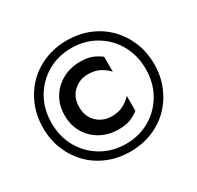

<svg xmlns="http://www.w3.org/2000/svg" viewBox="-154 -889 1107 1078"><g transform="rotate(-30 400.0 -350.0)"><path d="M40 -350Q40 -272 67.5 -206Q95 -140 143.5 -91.5Q192 -43 258 -16.5Q324 10 400 10Q477 10 542.5 -16.5Q608 -43 656.5 -91.5Q705 -140 732.5 -206Q760 -272 760 -350Q760 -428 732.5 -494Q705 -560 656.5 -608.5Q608 -657 542.5 -683.5Q477 -710 400 -710Q324 -710 258 -683.5Q192 -657 143.5 -608.5Q95 -560 67.5 -494Q40 -428 40 -350ZM95 -350Q95 -439 135 -509Q175 -579 244.5 -619.5Q314 -660 400 -660Q487 -660 556 -619.5Q625 -579 665 -509Q705 -439 705 -350Q705 -261 665 -191Q625 -121 556 -80.5Q487 -40 400 -40Q314 -40 244.5 -80.5Q175 -121 135 -191Q95 -261 95 -350ZM274 -350Q274 -412 313 -449Q352 -486 409 -486Q453 -486 484.5 -469Q516 -452 537 -428V-525Q512 -545 481.5 -557Q451 -569 405 -569Q341 -569 290 -541Q239 -513 209.5 -464Q180 -415 180 -350Q180 -286 209.5 -236.5Q239 -187 290 -159Q341 -131 405 -131Q451 -131 481.5 -143Q512 -155 537 -175V-272Q516 -248 484.5 -231Q453 -214 409 -214Q352 -214 313 -251Q274 -288 274 -350Z"/></g></svg>

Font: Jost-600-Semi-PL
Style: Regular
Weight: 600
Version: Version 3.300; ttfautohint (v0.97) -l 8 -r 50 -G 200 -x 14 -